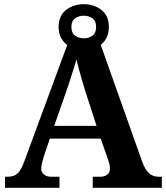

<svg xmlns="http://www.w3.org/2000/svg" viewBox="-20 -897 793 917"><path d="M4 0V-53H16Q34 -53 48 -58.5Q62 -64 73.5 -80Q85 -96 96 -126L301 -682Q282 -696 271 -717.5Q260 -739 260 -768Q260 -821 295 -849Q330 -877 380 -877Q430 -877 465 -849Q500 -821 500 -768Q500 -740 489.5 -718Q479 -696 461 -683L659 -125Q674 -84 693 -68.5Q712 -53 736 -53H753V0H423V-53H462Q477 -53 491 -62Q505 -71 505 -92Q505 -104 502 -115.5Q499 -127 496 -135L461 -235H218L189 -149Q187 -141 184 -130.5Q181 -120 179 -110Q177 -100 177 -92Q177 -73 191 -63Q205 -53 222 -53H264V0ZM239 -296H441L388 -460Q381 -483 373 -509.5Q365 -536 358 -562.5Q351 -589 345 -613Q339 -592 331 -566Q323 -540 314.5 -514Q306 -488 298 -465ZM380 -714Q404 -714 421.5 -726.5Q439 -739 439 -768Q439 -797 421.5 -809.5Q404 -822 380 -822Q356 -822 338.5 -809.5Q321 -797 321 -768Q321 -740 337.5 -727.5Q354 -715 380 -714Z"/></svg>

Font: Noto Serif Myanmar
Style: Regular
Weight: 400
Designer: Ben Mitchell and the Monotype Design Team
Foundry: Monotype Imaging Inc.
Version: Version 2.106